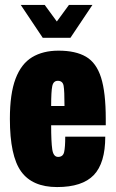

<svg xmlns="http://www.w3.org/2000/svg" viewBox="-20 -745 468 777"><path d="M64 -725H161L210 -658L259 -725H354L265 -592H153ZM211 12Q111 12 65.5 -51Q20 -114 20 -264Q20 -366 43 -426.5Q66 -487 110 -513.5Q154 -540 217 -540Q286 -540 328 -515.5Q370 -491 389 -431Q408 -371 408 -264V-238H187Q187 -171 191.5 -140.5Q196 -110 215 -110Q235 -110 239.5 -129.5Q244 -149 244 -192H406Q406 -85 359.5 -36.5Q313 12 211 12ZM187 -316H241Q241 -377 237.5 -397.5Q234 -418 214 -418Q196 -418 191.5 -396.5Q187 -375 187 -316Z"/></svg>

Font: Archivo ExtraCondensed Black
Style: Regular
Weight: 900
Width: 2
Designer: Hector Gatti
Foundry: Omnibus-Type
Version: Version 2.001; ttfautohint (v1.8.3)